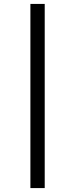

<svg xmlns="http://www.w3.org/2000/svg" viewBox="-20 -805 363 979"><path d="M135 154H208V-785H135Z"/></svg>

Font: Nithya Ranjana DU
Style: Regular
Weight: 400
Designer: Designed by Tathagata Biswas and Noopur Datye with help from Ananda Maharjan, Callijatra
Foundry: Ek Type
Version: Version 1.000;Glyphs 3.2.3 (3260)